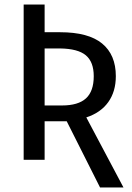

<svg xmlns="http://www.w3.org/2000/svg" viewBox="-20 -709 587 852"><path d="M424 123 276 -171H270H178V0H85V-689H178V-566H247Q372 -566 433 -516Q494 -466 494 -371Q494 -303 460.5 -256Q427 -209 363 -188L528 123ZM396 -371Q396 -434 361 -463.5Q326 -493 246 -494H178V-241H255Q327 -241 361.5 -272.5Q396 -304 396 -371Z"/></svg>

Font: Fira Sans Condensed
Style: Regular
Weight: 400
Width: 3
Designer: bBox Type GmbH & Carrois Corporate GbR & Edenspiekermann AG
Foundry: bBox Type GmbH & Carrois Corporate GbR & Edenspiekermann AG
Version: Version 4.301